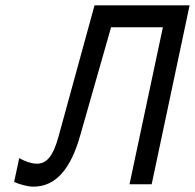

<svg xmlns="http://www.w3.org/2000/svg" viewBox="-20 -690 730 719"><path d="M334 -670 199 -178C178 -102 153 -77 118 -77C101 -77 76 -84 52 -98L33 -9C53 1 85 9 105 9C190 9 246 -59 281 -185L396 -588H590L465 0H548L690 -670Z"/></svg>

Font: LT Wave Mono
Style: Italic
Weight: 400
Designer: Daniel Lyons
Version: Version 2.5 (Glyphs App)